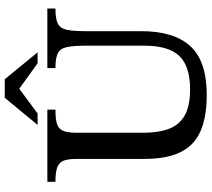

<svg xmlns="http://www.w3.org/2000/svg" viewBox="-61 -815 889 807"><g transform="rotate(-90 383.5 -411.5)"><path d="M387 13Q246 13 182.5 -48.5Q119 -110 119 -249V-535Q119 -570 111.5 -589Q104 -608 83 -615.5Q62 -623 23 -623V-657H326V-623Q284 -623 263.5 -615.5Q243 -608 236 -587.5Q229 -567 229 -530V-255Q229 -190 245.5 -146Q262 -102 302 -79.5Q342 -57 412 -57Q508 -57 551.5 -102Q595 -147 595 -250V-495Q595 -547 589 -575Q583 -603 563 -613Q543 -623 501 -623V-657H751V-623Q708 -623 688 -613Q668 -603 662 -576Q656 -549 656 -498V-262Q656 -125 593 -56Q530 13 387 13ZM310 -698H262L376 -836H454L567 -698H521L414 -775Z"/></g></svg>

Font: STIX Two Text Medium
Style: Regular
Weight: 500
Designer: Ross Mills, John Hudson & Paul Hanslow, Tiro Typeworks Ltd; with prior portions MicroPress Inc., and Coen Hoffman.
Foundry: Tiro Typeworks Ltd
Version: Version 2.13 b171